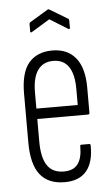

<svg xmlns="http://www.w3.org/2000/svg" viewBox="-49 -676 418 717"><g transform="rotate(-5 159.5 -318.0)"><path d="M165 6Q103 6 72.5 -33Q42 -72 42 -153V-337Q42 -416 73 -452Q104 -488 161 -488Q217 -488 248 -450.5Q279 -413 279 -338V-244Q279 -238 273 -238H83V-154Q83 -93 103 -63.5Q123 -34 165 -34Q201 -34 217.5 -56Q234 -78 234 -121Q233 -128 238 -128H268Q273 -128 273 -122Q274 -59 246.5 -26.5Q219 6 165 6ZM83 -277H238V-337Q238 -393 218.5 -421Q199 -449 161 -449Q123 -449 103 -421Q83 -393 83 -337ZM91 -563Q85 -560 85 -566V-592Q85 -598 88 -600L156 -641Q160 -644 164 -641L232 -600Q234 -598 234 -592V-566Q234 -561 228 -563L160 -605Z"/></g></svg>

Font: Sofia Sans Extra Condensed Light
Style: Regular
Weight: 300
Designer: Botio Nikoltchev, Ani Petrova
Foundry: lettersoup
Version: Version 4.101